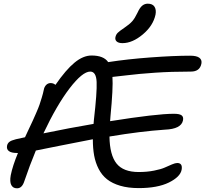

<svg xmlns="http://www.w3.org/2000/svg" viewBox="-20 -993 1110 1038"><path d="M642.1 -759.8Q621.1 -759.8 611.1 -768.6Q601.1 -777.3 604 -792Q606.9 -806.2 616.5 -815.7Q626 -825.2 650.9 -841.8Q680.7 -861.8 695.1 -878.4Q709.5 -895 723.1 -923.8Q735.8 -951.7 749 -962.4Q762.2 -973.1 778.8 -973.1Q804.7 -973.1 815.2 -956.8Q825.7 -940.4 820.8 -914.1Q808.1 -854 752 -806.9Q695.8 -759.8 642.1 -759.8ZM70.8 24.9Q50.3 24.9 41 7.3Q31.7 -10.3 38.1 -45.9Q48.3 -96.7 77.1 -166H70.8Q42 -166 28.3 -176Q14.6 -186 18.1 -205.1Q20.5 -217.8 30.5 -225.8Q40.5 -233.9 65.9 -240.2Q81.1 -243.2 115.2 -251Q117.7 -256.3 135 -293.5Q152.3 -330.6 157 -340.3Q161.6 -350.1 174.8 -380.4Q188 -410.6 193.4 -426.3Q198.7 -441.9 205.8 -465.1Q212.9 -488.3 216.8 -507.8Q219.7 -523.9 229.7 -533.9Q239.7 -543.9 253.9 -543.9Q268.6 -543.9 279.8 -534.2Q336.4 -616.2 383.1 -654.5Q429.7 -692.9 475.1 -692.9Q540.5 -692.9 564.9 -657.2Q668.5 -673.3 794.4 -682.6Q920.4 -691.9 1007.8 -691.9Q1043.5 -691.9 1058.1 -680.4Q1072.8 -668.9 1068.8 -648.9Q1060.5 -606 1012.2 -606Q906.2 -606 817.6 -599.9Q729 -593.8 665.8 -585.9Q602.5 -578.1 587.9 -577.1Q592.3 -519 577.1 -362.8Q576.7 -358.9 576.2 -350.3Q575.7 -341.8 575.2 -337.9Q826.7 -377.9 919.9 -377.9Q951.2 -377.9 962.2 -369.1Q973.1 -360.4 969.2 -341.8Q959.5 -295.4 871.1 -292Q740.7 -283.2 571.8 -254.9Q573.2 -155.3 609.9 -109.1Q646.5 -63 730 -63Q774.9 -63 813 -70.6Q851.1 -78.1 871.3 -87.4Q891.6 -96.7 909.7 -104.2Q927.7 -111.8 938 -111.8Q968.3 -111.8 961.9 -75.2Q954.6 -36.6 893.1 -6.3Q831.5 23.9 730 23.9Q672.9 23.9 629.9 11.2Q586.9 -1.5 558.8 -23.7Q530.8 -45.9 513.4 -79.6Q496.1 -113.3 489 -152.1Q481.9 -190.9 481.9 -240.2Q411.1 -227.1 304 -205.3Q196.8 -183.6 173.8 -179.2Q140.1 -97.7 111.8 -14.2Q99.1 26.4 70.8 24.9ZM467.8 -606Q425.8 -606 356.4 -515.6Q287.1 -425.3 214.8 -272Q356.4 -301.3 485.8 -323.2Q485.8 -330.6 487.8 -346.2Q504.9 -493.7 502.4 -549.8Q500 -606 467.8 -606Z"/></svg>

Font: Shantell Sans Bouncy
Style: Italic
Weight: 400
Italic angle: -11.31°
Designer: Stephen Nixon, Anya Danilova, Shantell Martin
Foundry: Arrow Type
Version: Version 1.006;[9816181b4]